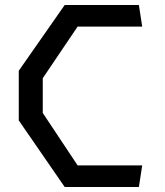

<svg xmlns="http://www.w3.org/2000/svg" viewBox="-20 -750 660 770"><path d="M55.3 -267V-466.3L239.5 -730H537L550.3 -643.2H291.2L151.5 -436.3V-297L291.2 -86.8H550.3L537 0H239.5Z"/></svg>

Font: Monaspace Krypton Var
Style: Regular
Weight: 400
Designer: Riley Cran and the Lettermatic Team
Version: Version 1.101 (Monaspace Krypton Var)